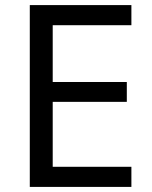

<svg xmlns="http://www.w3.org/2000/svg" viewBox="-20 -734 596 754"><path d="M496 0H97V-714H496V-635H187V-412H478V-334H187V-79H496Z"/></svg>

Font: Noto Sans Bengali UI
Style: Regular
Weight: 400
Designer: Jelle Bosma - Monotype Design Team
Foundry: Monotype Imaging Inc.
Version: Version 2.003; ttfautohint (v1.8.4.7-5d5b)